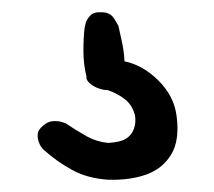

<svg xmlns="http://www.w3.org/2000/svg" viewBox="-20 -75 349 313"><path d="M157 218Q123 216 97.5 202Q72 188 51 169Q51 169 48 165.5Q45 162 43 156Q41 150 41.5 143.5Q42 137 50 130Q58 123 66.5 122.5Q75 122 81 124Q87 126 87 126Q105 138 121 147Q137 156 156 158Q176 157 185.5 151Q195 145 198.5 134.5Q202 124 200 113Q196 97 184.5 87.5Q173 78 156 72Q149 72 140.5 69Q132 66 126 60.5Q120 55 121 50Q116 30 116 8Q116 -14 118 -30Q118 -30 119.5 -36.5Q121 -43 127 -49.5Q133 -56 146 -55Q160 -55 166.5 -44Q173 -33 173 -33Q175 -23 178.5 -8Q182 7 183 25Q198 28 212 36Q226 44 238.5 56.5Q251 69 258.5 83.5Q266 98 268 115Q273 154 259 177Q245 200 218.5 209.5Q192 219 157 218Z"/></svg>

Font: Sour Gummy Black Medium
Style: Regular
Weight: 500
Version: Version 1.000